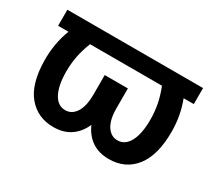

<svg xmlns="http://www.w3.org/2000/svg" viewBox="-107 -759 1105 982"><g transform="rotate(30 446.0 -268.0)"><path d="M846.2 -545.9V-451.2H786.1Q818.8 -366.2 818.8 -272.9Q819.3 -134.3 763.2 -62.3Q707 9.8 609.4 9.8Q550.3 9.8 509.3 -18.1Q468.3 -45.9 445.8 -97.2Q423.3 -45.9 382.3 -18.1Q341.3 9.8 281.7 9.8Q189 9.8 132.1 -57.6Q75.2 -125 73.2 -261.7Q71.8 -362.3 106 -451.2H44.9V-545.9ZM233.4 -451.2Q213.9 -401.4 205.8 -357.7Q197.8 -314 197.8 -270.5Q197.8 -188 222.4 -141.6Q247.1 -95.2 291.5 -95.2Q330.1 -95.2 353.8 -131.8Q377.4 -168.5 377.4 -238.3V-352.1H514.2V-238.3Q513.7 -168.5 537.6 -131.8Q561.5 -95.2 599.6 -95.2Q644.5 -95.2 669.2 -141.6Q693.8 -188 693.8 -270.5Q693.8 -314.5 685.8 -358.2Q677.7 -401.9 658.2 -451.2Z"/></g></svg>

Font: Inter SemiBold
Style: Regular
Weight: 600
Designer: Rasmus Andersson
Foundry: rsms
Version: Version 4.001;git-9221beed3